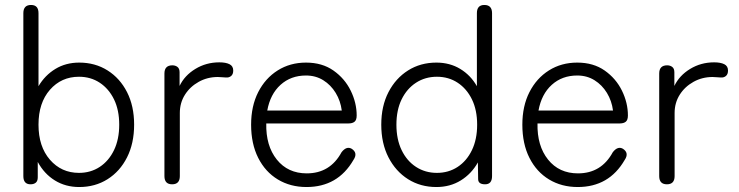

<svg xmlns="http://www.w3.org/2000/svg" viewBox="-20 -742 2976 773"><path d="M299 11Q244 11 201 -15.5Q158 -42 132 -90V-28Q132 -13 124 -6.5Q116 0 103 0Q74 0 74 -33V-689Q74 -722 105 -722Q135 -722 135 -689V-395Q161 -439 203 -464.5Q245 -490 299 -490Q363 -490 413 -458.5Q463 -427 491.5 -371Q520 -315 520 -240Q520 -165 491.5 -108.5Q463 -52 413 -20.5Q363 11 299 11ZM298 -46Q345 -46 381.5 -70Q418 -94 439 -137.5Q460 -181 460 -240Q460 -299 439 -342Q418 -385 381.5 -409Q345 -433 298 -433Q227 -433 181 -380.5Q135 -328 135 -240Q135 -152 181 -99Q227 -46 298 -46Z M673 0Q642 0 642 -33V-446Q642 -479 674 -479Q686 -479 694.5 -472.5Q703 -466 703 -451V-396Q723 -438 766.5 -464.5Q810 -491 863 -491Q889 -491 904 -483.5Q919 -476 919 -458Q919 -443 910.5 -436Q902 -429 890 -430Q883 -430 874.5 -431Q866 -432 857 -432Q815 -432 780 -412.5Q745 -393 724.5 -360.5Q704 -328 704 -287V-33Q704 0 673 0Z M1214 11Q1149 11 1098.5 -19.5Q1048 -50 1019.5 -106.5Q991 -163 991 -240Q991 -315 1019.5 -371Q1048 -427 1098 -458.5Q1148 -490 1212 -490Q1277 -490 1322.5 -458Q1368 -426 1392 -377Q1416 -328 1416 -277Q1416 -259 1407.5 -252Q1399 -245 1383 -245H1052Q1050 -155 1094.5 -99.5Q1139 -44 1215 -44Q1309 -44 1355 -129Q1375 -155 1396 -143Q1422 -126 1403 -98Q1340 11 1214 11ZM1056 -297H1356Q1351 -336 1331.5 -368Q1312 -400 1281.5 -419Q1251 -438 1212 -438Q1151 -438 1109.5 -400.5Q1068 -363 1056 -297Z M1737 11Q1673 11 1623 -20.5Q1573 -52 1544 -108.5Q1515 -165 1515 -240Q1515 -315 1544 -371Q1573 -427 1623 -458.5Q1673 -490 1737 -490Q1791 -490 1833 -464.5Q1875 -439 1900 -395V-689Q1900 -722 1930 -722Q1961 -722 1961 -689V-33Q1961 0 1933 0Q1905 0 1905 -21L1904 -88Q1878 -42 1835 -15.5Q1792 11 1737 11ZM1739 -46Q1786 -46 1822.5 -70Q1859 -94 1880 -137.5Q1901 -181 1901 -240Q1901 -299 1880 -342Q1859 -385 1822.5 -409Q1786 -433 1739 -433Q1692 -433 1655 -409Q1618 -385 1597 -342Q1576 -299 1576 -240Q1576 -181 1597 -137.5Q1618 -94 1655 -70Q1692 -46 1739 -46Z M2306 11Q2241 11 2190.5 -19.5Q2140 -50 2111.5 -106.5Q2083 -163 2083 -240Q2083 -315 2111.5 -371Q2140 -427 2190 -458.5Q2240 -490 2304 -490Q2369 -490 2414.5 -458Q2460 -426 2484 -377Q2508 -328 2508 -277Q2508 -259 2499.5 -252Q2491 -245 2475 -245H2144Q2142 -155 2186.5 -99.5Q2231 -44 2307 -44Q2401 -44 2447 -129Q2467 -155 2488 -143Q2514 -126 2495 -98Q2432 11 2306 11ZM2148 -297H2448Q2443 -336 2423.5 -368Q2404 -400 2373.5 -419Q2343 -438 2304 -438Q2243 -438 2201.5 -400.5Q2160 -363 2148 -297Z M2665 0Q2634 0 2634 -33V-446Q2634 -479 2666 -479Q2678 -479 2686.5 -472.5Q2695 -466 2695 -451V-396Q2715 -438 2758.5 -464.5Q2802 -491 2855 -491Q2881 -491 2896 -483.5Q2911 -476 2911 -458Q2911 -443 2902.5 -436Q2894 -429 2882 -430Q2875 -430 2866.5 -431Q2858 -432 2849 -432Q2807 -432 2772 -412.5Q2737 -393 2716.5 -360.5Q2696 -328 2696 -287V-33Q2696 0 2665 0Z"/></svg>

Font: Zen Maru Gothic
Style: Regular
Weight: 400
Designer: Yoshimichi Ohira
Foundry: Positype
Version: Version 1.002